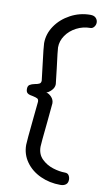

<svg xmlns="http://www.w3.org/2000/svg" viewBox="-89 -812 488 876"><g transform="rotate(10 155.0 -374.0)"><path d="M62 -413Q75 -415 82.5 -419Q90 -423 90 -434Q90 -439 82 -501Q71 -589 71 -604Q71 -647 96.5 -684.5Q122 -722 165 -745Q208 -768 257 -768Q274 -768 282.5 -759Q291 -750 291 -738Q291 -727 284 -718Q277 -709 267 -709Q233 -709 203 -693.5Q173 -678 155 -652Q137 -626 137 -596Q137 -585 148 -499Q156 -435 156 -429Q156 -413 143.5 -400Q131 -387 120 -384Q132 -382 144 -369.5Q156 -357 156 -340Q156 -333 148 -255Q137 -149 137 -136Q137 -101 159 -79.5Q181 -58 211 -48.5Q241 -39 267 -39Q280 -39 285.5 -30Q291 -21 291 -10Q291 5 281.5 12.5Q272 20 256 20Q206 20 163.5 0.5Q121 -19 96 -54Q71 -89 71 -133Q71 -148 82 -256Q90 -332 90 -336Q90 -347 83.5 -350.5Q77 -354 63 -357Q47 -359 38.5 -364.5Q30 -370 30 -385Q30 -399 38.5 -404.5Q47 -410 62 -413Z"/></g></svg>

Font: Dosis
Style: Regular
Weight: 400
Designer: Edgar Tolentino, Pablo Impallari, Igino Marini
Foundry: Edgar Tolentino, Pablo Impallari, Igino Marini
Version: Version 1.007;Glyphs 3.1.1 (3134)